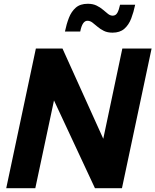

<svg xmlns="http://www.w3.org/2000/svg" viewBox="-20 -997 823 1017"><path d="M576 -824Q549 -824 530 -833.5Q511 -843 496.5 -855.5Q482 -868 469.5 -877.5Q457 -887 443 -887Q416 -887 405 -830H324Q332 -869 345 -902.5Q358 -936 381.5 -956.5Q405 -977 445 -977Q472 -977 491.5 -967.5Q511 -958 525.5 -945.5Q540 -933 552 -923.5Q564 -914 577 -914Q593 -914 601.5 -929Q610 -944 616 -972H696Q688 -933 675 -899Q662 -865 638.5 -844.5Q615 -824 576 -824ZM13 0 170 -740H311L527 -262L628 -740H783L626 0H483L266 -465L167 0Z"/></svg>

Font: Be Vietnam Pro
Style: Bold Italic
Weight: 700
Italic angle: -12°
Designer: Lam Bao, Tony Le, Vietanh Nguyen
Foundry: Yellow Type Foundry
Version: Version 1.002; ttfautohint (v1.8.3)